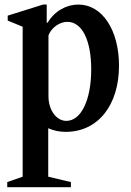

<svg xmlns="http://www.w3.org/2000/svg" viewBox="-20 -554 562 822"><path d="M11 247.5H283.5V225.5L186.5 202.5V-5C210.5 5.5 234 10.5 261.5 10.5C399 10.5 489.5 -103 489.5 -273C489.5 -425.5 417.5 -534.5 315.5 -534.5C264.5 -534.5 214 -507 184 -457H180V-534.5H164.5L13 -487V-466L77 -439.5V202.5L11 225.5ZM264 -36.5C221.5 -36.5 187.5 -82.5 187.5 -142V-402.5C200 -436 235.5 -460.5 268.5 -460.5C331 -460.5 370.5 -382.5 370.5 -256.5C370.5 -126.5 327.5 -36.5 264 -36.5Z"/></svg>

Font: Libre Caslon Condensed SemiBold
Style: Regular
Weight: 600
Designer: Pablo Impallari, Rodrigo Fuenzalida, Katja Schimmel, Ertekin Erdin
Foundry: Pablo Impallari, Rodrigo Fuenzalida
Version: Version 2.000;gftools[0.9.33]